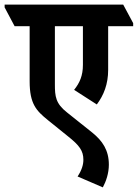

<svg xmlns="http://www.w3.org/2000/svg" viewBox="-75 -645 595 829"><path d="M343 -194C373 -234 392 -282 392 -343V-532H500V-545L457 -625H-55V-613L-12 -532H53V-294C53 -196 82 -167 131 -127L219 -56C268 -17 285 6 285 45C285 66 278 90 260 117L369 164C383 138 395 103 395 66C395 3 367 -37 324 -72L215 -159C165 -198 162 -229 162 -281V-532H283V-365C283 -318 269 -287 245 -257Z"/></svg>

Font: Noto Serif Devanagari ExtraCondensed
Style: Bold
Weight: 700
Width: 2
Designer: Universal Thirst, Indian Type Foundry and the Monotype Design Team
Foundry: Monotype Imaging Inc.
Version: Version 2.004